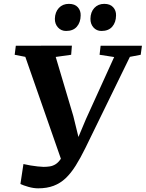

<svg xmlns="http://www.w3.org/2000/svg" viewBox="-20 -986 774 1020"><path d="M183 14.5Q158.5 14.5 131.2 6.8Q104 -1 88.5 -8.5L104.5 -114.5Q122.5 -110.5 142.2 -107Q162 -103.5 180 -101.8Q198 -100 211 -99.5Q228.5 -99.5 244.8 -102Q261 -104.5 276 -114Q291 -123.5 304.5 -144.2Q318 -165 330.5 -201.5L314 -112.5L114.5 -684L58 -695L64 -743L362 -743.5L358 -695L276 -683.5L369.5 -369.5L411.5 -198L372 -199.5L436.5 -353L586.5 -683L509 -695L514.5 -743H734L727.5 -695L670 -684L433.5 -199.5Q407.5 -146.5 382.2 -106.2Q357 -66 328.8 -39.2Q300.5 -12.5 265 1Q229.5 14.5 183 14.5ZM331 -821.5Q305 -821.5 288 -840.2Q271 -859 271.5 -886.5Q272.5 -922 292.8 -943.8Q313 -965.5 346 -965.5Q377.5 -965.5 393.5 -947.5Q409.5 -929.5 408.5 -903.5Q408 -867 388.2 -844.2Q368.5 -821.5 331 -821.5ZM519 -821.5Q493 -821.5 476.5 -840.2Q460 -859 460.5 -886.5Q461 -922 481.2 -943.8Q501.5 -965.5 534 -965.5Q565 -965.5 581.2 -947.5Q597.5 -929.5 596.5 -903.5Q596 -867 576.2 -844.2Q556.5 -821.5 519 -821.5Z"/></svg>

Font: Merriweather 24pt
Style: Bold Italic
Weight: 700
Italic angle: -7.8°
Designer: Eben Sorkin
Foundry: Eben Sorkin
Version: Version 2.101